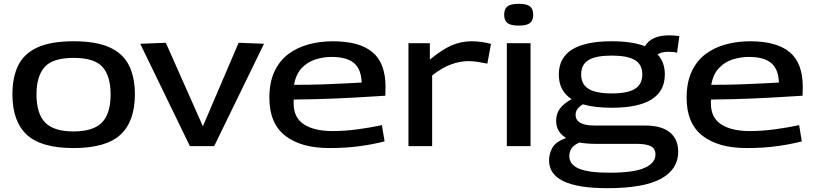

<svg xmlns="http://www.w3.org/2000/svg" viewBox="-20 -765 4266 1005"><path d="M45 -271Q45 -360 75 -422Q105 -484 175.5 -516.5Q246 -549 365 -549Q485 -549 555 -516.5Q625 -484 655.5 -422Q686 -360 686 -271Q686 -130 610.5 -60Q535 10 365 10Q195 10 120 -60Q45 -130 45 -271ZM171 -271Q171 -170 216.5 -123.5Q262 -77 365 -77Q468 -77 513.5 -123.5Q559 -170 559 -271Q559 -366 517 -414Q475 -462 365 -462Q256 -462 213.5 -414Q171 -366 171 -271Z M974 0 714 -536 848 -541 1042 -104 1229 -541 1362 -536 1101 0Z M1704 10Q1556 10 1473 -54.5Q1390 -119 1390 -253Q1390 -333 1416 -389.5Q1442 -446 1488 -481Q1534 -516 1594.5 -532.5Q1655 -549 1722 -549Q1861 -549 1929.5 -492Q1998 -435 1998 -310Q1998 -302 1997.5 -289.5Q1997 -277 1997 -264Q1960 -262 1890 -257.5Q1820 -253 1725 -249Q1630 -245 1518 -244Q1517 -239 1517 -234.5Q1517 -230 1517 -224Q1517 -149 1571 -114Q1625 -79 1721 -79Q1786 -79 1855 -88.5Q1924 -98 1979 -110L1993 -25Q1936 -10 1863.5 0Q1791 10 1704 10ZM1519 -321Q1602 -321 1675 -323.5Q1748 -326 1800 -329Q1852 -332 1873 -333Q1871 -402 1833.5 -434.5Q1796 -467 1715 -467Q1673 -467 1631.5 -454Q1590 -441 1559.5 -409Q1529 -377 1519 -321Z M2230 -539V-453Q2293 -505 2343 -527Q2393 -549 2449 -549Q2476 -549 2502.5 -545Q2529 -541 2550 -535L2531 -432Q2507 -437 2481.5 -441Q2456 -445 2432 -445Q2388 -445 2341 -428Q2294 -411 2242 -370V0H2118V-539Z M2695 -631Q2653 -631 2636 -644.5Q2619 -658 2619 -688Q2619 -718 2636 -731.5Q2653 -745 2695 -745Q2737 -745 2754 -731.5Q2771 -718 2771 -688Q2771 -658 2754 -644.5Q2737 -631 2695 -631ZM2633 0V-539H2757V0Z M3158 220Q2854 220 2854 75Q2854 39 2871.5 8Q2889 -23 2943 -43Q2891 -74 2891 -133Q2891 -171 2912 -198Q2933 -225 2972 -246Q2905 -289 2905 -375Q2905 -549 3182 -549Q3290 -549 3356 -523Q3389 -580 3482 -580Q3509 -580 3536 -576L3524 -489Q3513 -492 3501 -493Q3489 -494 3478 -494Q3443 -494 3422 -480Q3460 -440 3460 -375Q3460 -201 3182 -201Q3092 -201 3031 -219Q3013 -208 3003 -195Q2993 -182 2993 -164Q2993 -108 3092 -108H3355Q3443 -108 3486.5 -72Q3530 -36 3530 29Q3530 121 3440 170.5Q3350 220 3158 220ZM3182 -276Q3265 -276 3303.5 -300Q3342 -324 3342 -375Q3342 -427 3303.5 -450.5Q3265 -474 3182 -474Q3099 -474 3060.5 -450.5Q3022 -427 3022 -375Q3022 -324 3060.5 -300Q3099 -276 3182 -276ZM2960 52Q2960 96 3010 117.5Q3060 139 3171 139Q3298 139 3354.5 113.5Q3411 88 3411 44Q3411 13 3387 0.5Q3363 -12 3311 -12H3099Q3050 -12 3013 -19Q2983 -6 2971.5 12Q2960 30 2960 52Z M3888 10Q3740 10 3657 -54.5Q3574 -119 3574 -253Q3574 -333 3600 -389.5Q3626 -446 3672 -481Q3718 -516 3778.5 -532.5Q3839 -549 3906 -549Q4045 -549 4113.5 -492Q4182 -435 4182 -310Q4182 -302 4181.5 -289.5Q4181 -277 4181 -264Q4144 -262 4074 -257.5Q4004 -253 3909 -249Q3814 -245 3702 -244Q3701 -239 3701 -234.5Q3701 -230 3701 -224Q3701 -149 3755 -114Q3809 -79 3905 -79Q3970 -79 4039 -88.5Q4108 -98 4163 -110L4177 -25Q4120 -10 4047.5 0Q3975 10 3888 10ZM3703 -321Q3786 -321 3859 -323.5Q3932 -326 3984 -329Q4036 -332 4057 -333Q4055 -402 4017.5 -434.5Q3980 -467 3899 -467Q3857 -467 3815.5 -454Q3774 -441 3743.5 -409Q3713 -377 3703 -321Z"/></svg>

Font: Georama Extended Medium
Style: Regular
Weight: 500
Width: 7
Designer: Jean-Baptiste Levee
Foundry: Production Type
Version: Version 1.000